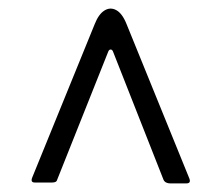

<svg xmlns="http://www.w3.org/2000/svg" viewBox="-20 -560 516 446"><path d="M243 -439Q241 -445 237 -445Q233 -445 231 -439L113 -143Q112 -139 109 -137.5Q106 -136 101 -136H61Q50 -136 55 -148L200 -504Q209 -527 222.5 -535.5Q236 -544 250 -536.5Q264 -529 274 -504L420 -145Q424 -134 413 -134H375Q370 -134 366 -136Q362 -138 360 -142Z"/></svg>

Font: Libre Franklin Thin Light
Style: Regular
Weight: 300
Version: Version 3.000